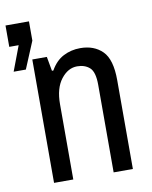

<svg xmlns="http://www.w3.org/2000/svg" viewBox="-105 -746 640 806"><g transform="rotate(-10 215.0 -343.0)"><path d="M60 0V-526H122L133 -465H139Q161 -504 194 -521Q227 -538 266 -538Q325 -538 360.5 -502.5Q396 -467 396 -379V0H314V-373Q314 -428 293.5 -446.5Q273 -465 240 -465Q201 -465 171.5 -427Q142 -389 142 -321V0ZM-26 -489 14 -595H-26V-686H74V-604L26 -489Z"/></g></svg>

Font: Archivo Narrow
Style: Regular
Weight: 400
Designer: Hector Gatti
Foundry: Omnibus-Type
Version: Version 3.002